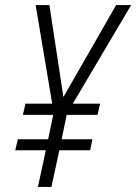

<svg xmlns="http://www.w3.org/2000/svg" viewBox="-20 -734 535 754"><path d="M129 0 160 -144H40L50 -187H169L189 -283H70L80 -327H185L120 -714H174L229 -353L436 -714H495L266 -327H373L363 -283H242L222 -187H343L334 -144H213L182 0Z"/></svg>

Font: Noto Sans Display SemiCondensed Light
Style: Italic
Weight: 300
Width: 4
Italic angle: -12°
Designer: Monotype Design Team
Foundry: Monotype Imaging Inc.
Version: Version 1.900